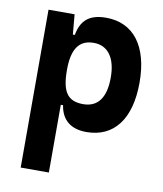

<svg xmlns="http://www.w3.org/2000/svg" viewBox="-84 -595 754 889"><g transform="rotate(10 293.0 -151.0)"><path d="M73.7 224.6H206.1V-93.8H216.8C227.1 -24.9 272 9.8 344.2 9.8C472.7 9.8 547.4 -85.4 547.4 -258.3C547.4 -429.2 472.7 -527.3 343.3 -527.3C264.6 -527.3 226.1 -493.2 213.9 -423.8H204.6L196.3 -517.6H73.7ZM206.1 -258.3C206.1 -358.4 239.7 -402.8 307.1 -402.8C374 -402.8 412.1 -350.1 412.1 -258.3C412.1 -163.1 376 -114.7 307.1 -114.7C231.9 -114.7 206.1 -157.7 206.1 -258.3Z"/></g></svg>

Font: Cascadia Code
Style: Bold
Weight: 700
Monospace: yes
Designer: Aaron Bell
Foundry: Saja Typeworks
Version: Version 2404.023